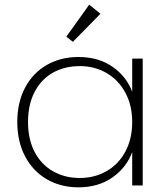

<svg xmlns="http://www.w3.org/2000/svg" viewBox="-20 -794 713 822"><path d="M54 -272Q54 -356 87.5 -419Q121 -482 180.5 -516Q240 -550 316 -550Q402 -550 462 -508Q522 -466 546 -401V-543H591V0H546V-143Q522 -77 461.5 -34.5Q401 8 316 8Q240 8 180.5 -26.5Q121 -61 87.5 -124.5Q54 -188 54 -272ZM546 -272Q546 -343 516.5 -397.5Q487 -452 436 -481.5Q385 -511 322 -511Q256 -511 206 -482.5Q156 -454 128 -400Q100 -346 100 -272Q100 -198 128 -144Q156 -90 206.5 -61Q257 -32 322 -32Q385 -32 436.5 -61.5Q488 -91 517 -145.5Q546 -200 546 -272ZM264 -637 362 -774 410 -735 292 -615Z"/></svg>

Font: Fz Poppins ExtLt
Style: Regular
Weight: 200
Designer: Ninad Kale (Devanagari), Jonny Pinhorn (Latin)
Foundry: Indian Type Foundry
Version: Vit hóa bi Vntype.Com & FontZin.Com